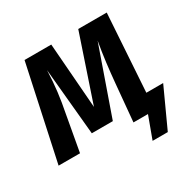

<svg xmlns="http://www.w3.org/2000/svg" viewBox="-189 -878 1228 1226"><g transform="rotate(-30 425.5 -265.0)"><path d="M713 -123 750 -693H540L378 -212L341 -693H144L-5 0H153L201 -267C220 -364 232 -452 236 -565L282 -73H437L610 -567C592 -466 581 -370 572 -273L547 0H654L594 163H706L837 -123Z"/></g></svg>

Font: Fira Sans
Style: Bold Italic
Weight: 700
Italic angle: -8°
Designer: bBox Type GmbH & Carrois Corporate GbR & Edenspiekermann AG
Foundry: bBox Type GmbH & Carrois Corporate GbR & Edenspiekermann AG
Version: Version 4.301;PS 004.301;hotconv 1.0.88;makeotf.lib2.5.64775